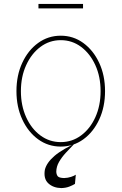

<svg xmlns="http://www.w3.org/2000/svg" viewBox="-20 -736 620 979"><path d="M289.8 11.4Q225.5 11.4 174.4 -25.7Q123.2 -62.9 93.6 -127Q63.9 -191.1 63.9 -271.3Q63.9 -351.9 93.6 -415.8Q123.2 -479.8 174.4 -516.9Q225.5 -554 289.8 -554Q354 -554 405 -516.7Q456 -479.4 485.8 -415.5Q515.6 -351.6 515.6 -271.3Q515.6 -191.1 486 -127Q456.3 -62.9 405.2 -25.7Q354 11.4 289.8 11.4ZM289.8 -11.4Q347.7 -11.4 393.6 -45.5Q439.6 -79.5 466.3 -138.5Q492.9 -197.4 492.9 -271.3Q492.9 -345.2 466.1 -403.9Q439.3 -462.7 393.5 -497Q347.7 -531.2 289.8 -531.2Q232.2 -531.2 186.3 -497Q140.3 -462.7 113.5 -403.9Q86.6 -345.2 86.6 -271.3Q86.6 -197.4 113.3 -138.5Q139.9 -79.5 185.9 -45.5Q231.9 -11.4 289.8 -11.4ZM292.6 223Q251.8 222.3 226.4 198.9Q201 175.4 208.8 129.3Q217.7 93.4 258 58.8Q298.3 24.1 392 -18.5L356.5 0Q336.3 20.6 315.7 43Q295.1 65.3 281.2 89.3Q267.4 113.3 267 139.2Q267.4 153.4 274.1 162.3Q280.9 171.2 306.8 171.9Q326.7 171.2 342.5 165.8Q358.3 160.5 366.5 154.8L362.2 201.7Q351.2 208.5 333.6 215.4Q316.1 222.3 292.6 223ZM403.4 -715.9V-693.2H176.1V-715.9Z"/></svg>

Font: Inter UI Thin
Style: Regular
Weight: 100
Designer: Rasmus Andersson
Foundry: rsms
Version: 3.2;8d6f07862